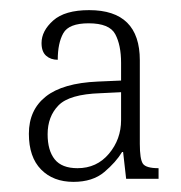

<svg xmlns="http://www.w3.org/2000/svg" viewBox="-20 -739 357 379"><path d="M125 -380Q85 -380 61 -404.5Q37 -429 37 -475Q37 -522 70.5 -548.5Q104 -575 173 -578L219 -580V-615Q219 -650 207.5 -671.5Q196 -693 155 -693Q116 -693 105 -673.5Q94 -654 94 -621Q80 -621 71 -629Q62 -637 62 -654Q62 -678 85 -698.5Q108 -719 156 -719Q256 -719 256 -620V-455Q256 -425 262 -416Q268 -407 293 -407V-386H229L223 -439H221Q209 -419 186 -399.5Q163 -380 125 -380ZM133 -407Q171 -407 195 -435.5Q219 -464 219 -502V-557L178 -555Q117 -553 95.5 -531Q74 -509 74 -474Q74 -442 88 -424.5Q102 -407 133 -407Z"/></svg>

Font: Noto Serif Georgian SemiCondensed ExtraLight
Style: Regular
Weight: 200
Width: 4
Designer: Monotype Design Team, Akaki Razmadze
Foundry: Google LLC
Version: Version 2.003; ttfautohint (v1.8.4.7-5d5b)